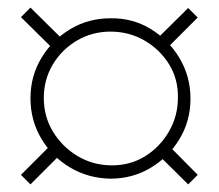

<svg xmlns="http://www.w3.org/2000/svg" viewBox="-20 -572 574 504"><path d="M140 -168 60 -88 35 -113 115 -193ZM270 -103Q212 -104 164.5 -132Q117 -160 88.5 -208Q60 -256 60 -314Q60 -372 88.5 -419.5Q117 -467 164.5 -495.5Q212 -524 270 -524Q328 -525 375.5 -496Q423 -467 451.5 -419Q480 -371 480 -313Q480 -255 451.5 -207.5Q423 -160 375.5 -131.5Q328 -103 270 -103ZM270 -138Q320 -137 359.5 -161Q399 -185 423 -226Q447 -267 447 -315Q448 -364 424 -403Q400 -442 359.5 -465.5Q319 -489 270 -489Q222 -489 182 -465.5Q142 -442 118.5 -402.5Q95 -363 95 -315Q95 -266 119 -226.5Q143 -187 182.5 -163Q222 -139 270 -138ZM388 -466 474 -551 499 -526 415 -442ZM116 -447 35 -527 60 -552 141 -472ZM414 -199 499 -113 474 -88 389 -172Z"/></svg>

Font: Brygada 1918
Style: Bold
Weight: 700
Designer: Mateusz Machalski | Borys Kosmynka | Przemek Hoffer
Foundry: NIEPODLEGLA 2018
Version: Version 3.006